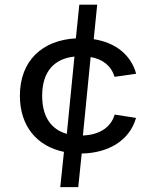

<svg xmlns="http://www.w3.org/2000/svg" viewBox="-20 -730 660 806"><path d="M551 -235 461.5 -249C444 -191.5 393.5 -164 328 -161L360.5 -490.5C411 -481.5 446.5 -454.5 461 -407.5L551.5 -420.5C529.5 -501 463.5 -551.5 373.5 -565.5L388 -710.5H313L298.5 -569C158.5 -561.5 63.5 -476 63.5 -328C63.5 -198.5 137 -115.5 248.5 -92.5L233 55.5H308.5L323 -85.5C435.5 -87.5 524.5 -140.5 551 -235ZM157 -328C157 -432 210 -484 292.5 -492.5L260.5 -168C196.5 -186 157 -237.5 157 -328Z"/></svg>

Font: Monaspace Krypton
Style: Regular
Weight: 400
Designer: Riley Cran & the Lettermatic Team
Foundry: Lettermatic
Version: Version 1.200 (Monaspace Krypton)